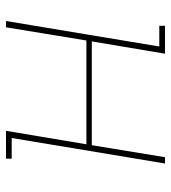

<svg xmlns="http://www.w3.org/2000/svg" viewBox="15 -585 570 640"><g transform="rotate(90 300.0 -265.0)"><path d="M50 0 135 -511H66V-530H159L118 -286H464L504 -530H525L440 -19H509V0H416L461 -268H115L71 0Z"/></g></svg>

Font: Iosevka Curly Slab ThEx
Style: Italic
Weight: 100
Width: 7
Italic angle: -9°
Monospace: yes
Designer: Belleve Invis
Foundry: Belleve Invis
Version: Version 11.1.0; ttfautohint (v1.8.3)